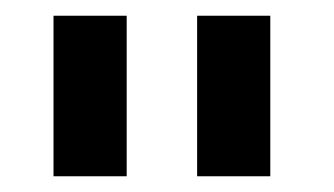

<svg xmlns="http://www.w3.org/2000/svg" viewBox="-20 -747 424 244"><path d="M48 -523V-727H141V-523ZM230.5 -523V-727H323.5V-523Z"/></svg>

Font: Expletus Sans Medium
Style: Regular
Weight: 500
Version: Version 7.500